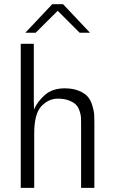

<svg xmlns="http://www.w3.org/2000/svg" viewBox="-20 -906 557 926"><path d="M80.1 0V-694.8H143.1V-420.9L144 -377.9Q160.2 -416 196.5 -448Q232.9 -480 292 -480Q332 -480 360.6 -468Q389.2 -456.1 403.1 -439.9Q417 -423.8 425 -397.9Q433.1 -372.1 434.1 -355.5Q435.1 -338.9 435.1 -314.9V0H371.1V-311Q371.1 -329.1 370.6 -340.1Q370.1 -351.1 364 -370.1Q357.9 -389.2 346.9 -400.6Q335.9 -412.1 313.5 -421.1Q291 -430.2 258.8 -430.2Q213.9 -430.2 179.4 -393.6Q145 -356.9 145 -262.2V0ZM102.1 -748 231.9 -885.7H284.2L414.1 -748H364.3L258.3 -854L151.9 -748Z"/></svg>

Font: CMU Bright
Style: Roman
Weight: 500
Version: Version 0.7.0